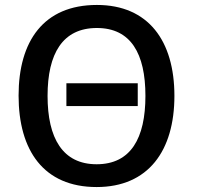

<svg xmlns="http://www.w3.org/2000/svg" viewBox="-20 -745 825 775"><path d="M684 -358C684 -580 579 -725 371 -725C156 -725 55 -579 55 -359C55 -138 156 10 370 10C579 10 684 -137 684 -358ZM172 -358C172 -529 233 -632 371 -632C508 -632 567 -529 567 -358C567 -187 508 -82 370 -82C233 -82 172 -187 172 -358ZM536 -409H248V-317H536Z"/></svg>

Font: Noto Sans Thai Medium
Style: Regular
Weight: 500
Designer: Monotype Design Team
Foundry: Monotype Imaging Inc.
Version: Version 1.901